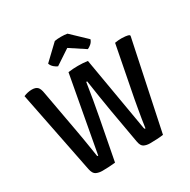

<svg xmlns="http://www.w3.org/2000/svg" viewBox="-195 -1078 1248 1263"><g transform="rotate(-30 429.0 -446.0)"><path d="M28 -677Q43.5 -683.5 59.2 -687Q75 -690.5 90.5 -690.5Q119 -690.5 132.8 -677.2Q146.5 -664 152 -628.5L211.5 -301Q216.5 -274.5 222.5 -238Q228.5 -201.5 234.2 -166Q240 -130.5 243.5 -106.5Q244.5 -98 246.2 -96.5Q248 -95 252 -95L357.5 -669Q374 -671.5 394.8 -672.8Q415.5 -674 431.5 -674Q448.5 -674 469.2 -672.8Q490 -671.5 505 -669L601.5 -106.5Q603 -98.5 605 -96.8Q607 -95 611 -95Q615 -125 621.2 -162.8Q627.5 -200.5 634 -237.5Q640.5 -274.5 645.5 -302L719.5 -683Q731.5 -685.5 745.2 -686.5Q759 -687.5 771 -687.5Q784 -687.5 798.8 -685.8Q813.5 -684 825.5 -680L831 -673L689.5 -1Q669 2 639.8 3.5Q610.5 5 588.5 5Q562.5 5 543.2 -4.5Q524 -14 518 -50L472 -310.5Q463.5 -361 453 -427Q442.5 -493 433.5 -555H426.5Q417 -493 405.8 -427.5Q394.5 -362 384.5 -310.5L325 -0.5Q304 2 277 3.5Q250 5 227.5 5Q200.5 5 180.2 -4.5Q160 -14 152.5 -50.5ZM478.5 -891.5 591 -784.5Q585.5 -766.5 570.8 -753.8Q556 -741 543.5 -736.5L430 -811L317.5 -736.5Q305 -741 290.2 -753.8Q275.5 -766.5 269.5 -784.5L382 -891.5Q403.5 -895.5 430 -895.5Q457.5 -895.5 478.5 -891.5Z"/></g></svg>

Font: Signika Negative Medium
Style: Regular
Weight: 500
Designer: Anna Giedry
Foundry: Anna Giedry
Version: Version 2.001